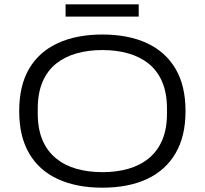

<svg xmlns="http://www.w3.org/2000/svg" viewBox="-20 -858 949 890"><path d="M454 12Q335 12 248 -28Q161 -68 115 -147Q69 -226 69 -343Q69 -461 115 -539.5Q161 -618 248 -658Q335 -698 454 -698Q575 -698 661 -658Q747 -618 793.5 -539.5Q840 -461 840 -343Q840 -226 793.5 -147Q747 -68 661 -28Q575 12 454 12ZM455 -60Q520 -60 574.5 -75.5Q629 -91 669.5 -124Q710 -157 732 -208.5Q754 -260 754 -332V-354Q754 -426 732 -478Q710 -530 669.5 -562.5Q629 -595 574.5 -610.5Q520 -626 455 -626Q389 -626 334.5 -610.5Q280 -595 239.5 -562.5Q199 -530 177 -478Q155 -426 155 -354V-332Q155 -260 177 -208.5Q199 -157 239.5 -124Q280 -91 334.5 -75.5Q389 -60 455 -60ZM284 -781V-838H623V-781Z"/></svg>

Font: Archivo SemiExpanded Light
Style: Regular
Weight: 300
Width: 6
Designer: Hector Gatti
Foundry: Omnibus-Type
Version: Version 2.001